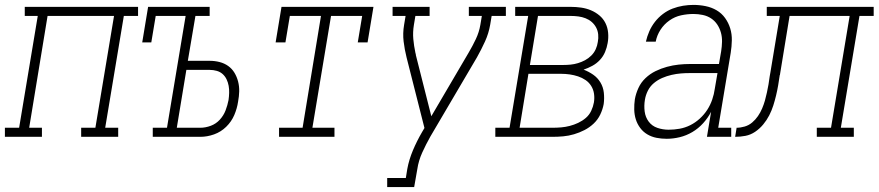

<svg xmlns="http://www.w3.org/2000/svg" viewBox="-54 -558 3583 783"><path d="M-34 0V-37H24L100 -493H47V-530H509V-493H451L375 -37H428V0H277V-37H335L411 -493H140L65 -37H117V0Z M569 0V-37H627L703 -493H581L563 -385H526L550 -530H801V-493H743L712 -310H801Q822 -310 841.5 -305Q861 -300 876.5 -289Q892 -278 902 -261.5Q912 -245 917 -225.5Q922 -206 921.5 -185.5Q921 -165 917 -144Q913 -116 901.5 -89Q890 -62 868.5 -41Q847 -20 819 -10Q791 0 763 0ZM667 -37H763Q784 -37 805.5 -45Q827 -53 842.5 -70Q858 -87 866 -108Q874 -129 878 -150Q880 -164 880.5 -179Q881 -194 878.5 -208Q876 -222 870 -234.5Q864 -247 854 -256Q844 -265 830 -269Q816 -273 801 -273H706Z M1084 0V-37H1180L1255 -493H1128L1110 -385H1070L1094 -530H1469L1445 -385H1405L1423 -493H1296L1220 -37H1310V0Z M1525 205V168H1601L1607 131Q1614 93 1630 55Q1646 17 1667 -19L1677 -36L1604 -324Q1596 -356 1592 -389Q1588 -422 1594 -457L1600 -493H1547V-530H1698V-493H1640L1634 -457Q1629 -427 1631.5 -399Q1634 -371 1640 -343V-342Q1640 -342 1640 -342Q1640 -342 1640 -342Q1641 -340 1641.5 -338Q1642 -336 1642 -333L1705 -84L1857 -343Q1873 -370 1886.5 -398.5Q1900 -427 1905 -457L1911 -493H1858V-530H2009V-493H1951L1945 -457Q1939 -422 1924 -389Q1909 -356 1891 -324L1701 -1Q1683 31 1668 64Q1653 97 1648 131L1635 205Z M1966 0V-37H2024L2100 -493H2047V-530H2274Q2295 -530 2316 -527Q2337 -524 2356 -516Q2375 -508 2390.5 -495Q2406 -482 2415 -464Q2424 -446 2426 -424.5Q2428 -403 2424 -382Q2421 -364 2413.5 -346Q2406 -328 2392.5 -313.5Q2379 -299 2361.5 -289.5Q2344 -280 2326 -274Q2347 -266 2365 -253.5Q2383 -241 2394.5 -222Q2406 -203 2408.5 -180Q2411 -157 2408 -134Q2404 -112 2394 -91Q2384 -70 2367 -54Q2350 -38 2329.5 -27.5Q2309 -17 2287 -10.5Q2265 -4 2243 -2Q2221 0 2199 0ZM2107 -293H2243Q2258 -293 2273 -294.5Q2288 -296 2303 -300.5Q2318 -305 2332 -312.5Q2346 -320 2357.5 -331.5Q2369 -343 2375.5 -357.5Q2382 -372 2384 -387Q2387 -402 2385.5 -417.5Q2384 -433 2377 -446Q2370 -459 2359 -468.5Q2348 -478 2334 -483.5Q2320 -489 2304.5 -491Q2289 -493 2274 -493H2140ZM2065 -37H2199Q2217 -37 2234.5 -38.5Q2252 -40 2269.5 -44.5Q2287 -49 2304 -57Q2321 -65 2335 -77Q2349 -89 2357 -106Q2365 -123 2368 -140Q2371 -158 2368.5 -175.5Q2366 -193 2357 -207.5Q2348 -222 2334 -231.5Q2320 -241 2303.5 -246.5Q2287 -252 2269.5 -254.5Q2252 -257 2234 -257H2101Z M2665 8Q2643 8 2623 4Q2603 0 2586 -10Q2569 -20 2557 -36Q2545 -52 2539 -71Q2533 -90 2532.5 -111Q2532 -132 2535 -153Q2539 -176 2549.5 -199Q2560 -222 2578.5 -239.5Q2597 -257 2619.5 -268Q2642 -279 2666 -285.5Q2690 -292 2713.5 -294.5Q2737 -297 2760 -297H2878L2887 -349Q2890 -368 2890.5 -387.5Q2891 -407 2886 -425Q2881 -443 2871 -458Q2861 -473 2846 -483Q2831 -493 2812 -497Q2793 -501 2774 -501Q2749 -501 2723.5 -495.5Q2698 -490 2676 -474.5Q2654 -459 2639.5 -436.5Q2625 -414 2620 -388H2580Q2585 -410 2594 -430.5Q2603 -451 2617 -469Q2631 -487 2649.5 -501Q2668 -515 2689 -523Q2710 -531 2731.5 -534.5Q2753 -538 2774 -538Q2799 -538 2823.5 -533Q2848 -528 2868.5 -516Q2889 -504 2903 -484.5Q2917 -465 2924 -442Q2931 -419 2930.5 -393.5Q2930 -368 2926 -343L2875 -37H2928V0H2829L2846 -102Q2833 -77 2813.5 -55.5Q2794 -34 2769.5 -19.5Q2745 -5 2718 1.5Q2691 8 2665 8ZM2673 -29Q2695 -29 2717.5 -33Q2740 -37 2761 -47.5Q2782 -58 2800 -74.5Q2818 -91 2830.5 -110.5Q2843 -130 2850.5 -152Q2858 -174 2861 -196L2872 -260H2760Q2741 -260 2722.5 -258.5Q2704 -257 2684.5 -252.5Q2665 -248 2646.5 -240Q2628 -232 2612.5 -219Q2597 -206 2588 -188Q2579 -170 2576 -151Q2572 -127 2575 -103.5Q2578 -80 2591.5 -62Q2605 -44 2627 -36.5Q2649 -29 2673 -29Z M2944 0 2950 -37Q2966 -37 2983 -42Q3000 -47 3013.5 -58.5Q3027 -70 3037 -84.5Q3047 -99 3054 -115.5Q3061 -132 3065.5 -148Q3070 -164 3073.5 -180.5Q3077 -197 3080 -213.5Q3083 -230 3085 -247Q3086 -251 3086.5 -255.5Q3087 -260 3088 -264L3126 -493H3073V-530H3509V-493H3451L3375 -37H3428V0H3277V-37H3335L3411 -493H3166L3127 -255Q3127 -254 3127 -254Q3127 -254 3127 -253L3126 -252Q3123 -231 3119.5 -210.5Q3116 -190 3111 -169Q3106 -148 3099.5 -127.5Q3093 -107 3083 -87.5Q3073 -68 3058.5 -50.5Q3044 -33 3025.5 -20.5Q3007 -8 2986 -4Q2965 0 2944 0Z"/></svg>

Font: Iosevka Curly Slab XLtObl
Style: Regular
Weight: 200
Italic angle: -9°
Monospace: yes
Designer: Belleve Invis
Foundry: Belleve Invis
Version: Version 11.1.0; ttfautohint (v1.8.3)